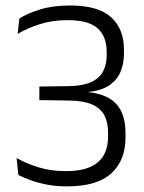

<svg xmlns="http://www.w3.org/2000/svg" viewBox="-20 -669 526 700"><path d="M224.5 10.5Q184 10.5 149.8 3.8Q115.5 -3 89.5 -12.8Q63.5 -22.5 47 -31L40.5 -93Q73.5 -73.5 119.8 -59.2Q166 -45 220 -45Q274.5 -45 308.2 -60Q342 -75 358 -103Q374 -131 374 -170.5V-185Q374 -224 359.8 -249.8Q345.5 -275.5 314.2 -288.8Q283 -302 230.5 -302.5L123.5 -304V-353.5L232.5 -355Q283 -356 313 -370Q343 -384 356 -409.2Q369 -434.5 369 -468V-479Q369 -536 336 -565.8Q303 -595.5 226.5 -595.5Q170 -595.5 124 -580.5Q78 -565.5 44.5 -545.5L50.5 -601.5Q78.5 -619.5 125.2 -634.2Q172 -649 235.5 -649Q337.5 -649 384.8 -606.5Q432 -564 432 -487V-475Q432 -436 418.8 -405.8Q405.5 -375.5 376.5 -356.8Q347.5 -338 301 -333.5L299.5 -326.5L299 -333.5Q372.5 -326 405 -288.8Q437.5 -251.5 437.5 -185.5V-166.5Q437.5 -84.5 385.8 -37Q334 10.5 224.5 10.5Z"/></svg>

Font: Anek Latin Light
Style: Regular
Weight: 300
Designer: Yesha Goshar
Foundry: Ek Type
Version: Version 1.003